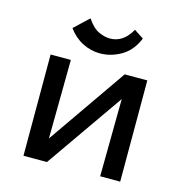

<svg xmlns="http://www.w3.org/2000/svg" viewBox="-101 -768 820 861"><g transform="rotate(15 308.5 -337.5)"><path d="M135 0V-48L428 -470H486V-420L193 0ZM84 0V-470H178L173 0ZM440 0 445 -470H533V0ZM295 -532Q253 -532 214 -552Q175 -572 148 -610L215 -673Q242 -633 270 -620.5Q298 -608 322 -608Q352 -608 376.5 -624Q401 -640 421 -675L465 -646Q441 -587 394 -559.5Q347 -532 295 -532Z"/></g></svg>

Font: Ysabeau SC SemiBold
Style: Regular
Weight: 600
Designer: Christian Thalmann (Catharsis Fonts)
Version: Version 2.001;gftools[0.9.30]; featfreeze: smcp